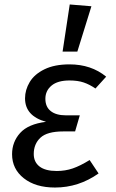

<svg xmlns="http://www.w3.org/2000/svg" viewBox="-20 -827 517 859"><path d="M34 -137Q34 -192 70 -232Q106 -272 186 -282Q92 -308 92 -387Q92 -425 113 -460Q134 -495 179 -517Q224 -539 291 -539Q388 -539 455 -484L407 -431Q381 -449 354.5 -458Q328 -467 291 -467Q238 -467 210.5 -444Q183 -421 183 -385Q183 -349 207 -330Q231 -311 275 -311H337L316 -239H263Q191 -239 161 -211Q131 -183 131 -138Q131 -102 157 -82Q183 -62 234 -62Q272 -62 305.5 -73.5Q339 -85 381 -111L421 -51Q332 12 226 12Q139 12 86.5 -29.5Q34 -71 34 -137ZM389 -799 326 -596H260L292 -807Z"/></svg>

Font: FiraGO
Style: Italic
Weight: 400
Italic angle: -8°
Designer: bBox Type GmbH
Foundry: bBox Type GmbH
Version: Version 1.001